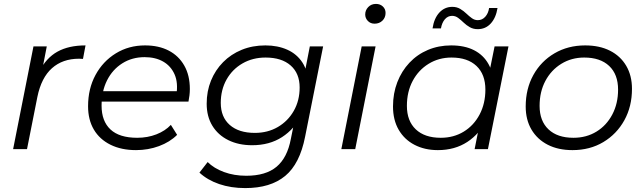

<svg xmlns="http://www.w3.org/2000/svg" viewBox="-20 -762 3291 981"><path d="M47 0 151 -525H219L189 -370L181 -397Q216 -466 273.5 -498Q331 -530 417 -530L404 -461Q399 -461 394.5 -461.5Q390 -462 384 -462Q300 -462 245.5 -413.5Q191 -365 171 -267L118 0Z M675 5Q600 5 544.5 -22.5Q489 -50 459.5 -100Q430 -150 430 -219Q430 -309 468 -379Q506 -449 572 -489.5Q638 -530 721 -530Q791 -530 842 -503.5Q893 -477 921.5 -427Q950 -377 950 -307Q950 -291 948 -274.5Q946 -258 943 -243H482L491 -296H910L881 -276Q891 -339 872 -382Q853 -425 813.5 -447.5Q774 -470 719 -470Q655 -470 605 -438.5Q555 -407 527 -351.5Q499 -296 499 -222Q499 -143 544.5 -100.5Q590 -58 681 -58Q734 -58 779 -75.5Q824 -93 853 -124L885 -73Q848 -36 792.5 -15.5Q737 5 675 5Z M1233 199Q1160 199 1100 178.5Q1040 158 999 120L1041 66Q1073 98 1124.5 117Q1176 136 1238 136Q1338 136 1393 90Q1448 44 1466 -52L1494 -190L1521 -276L1532 -366L1563 -525H1631L1539 -64Q1512 75 1437 137Q1362 199 1233 199ZM1268 -20Q1199 -20 1146.5 -46Q1094 -72 1065 -119.5Q1036 -167 1036 -232Q1036 -296 1058 -350Q1080 -404 1120 -444.5Q1160 -485 1215 -507.5Q1270 -530 1336 -530Q1399 -530 1448 -508Q1497 -486 1525.5 -442Q1554 -398 1554 -330Q1555 -244 1520 -173.5Q1485 -103 1421 -61.5Q1357 -20 1268 -20ZM1282 -83Q1348 -83 1399.5 -113Q1451 -143 1481 -195.5Q1511 -248 1511 -315Q1511 -387 1465 -427.5Q1419 -468 1337 -468Q1271 -468 1219 -438Q1167 -408 1137.5 -355.5Q1108 -303 1108 -236Q1108 -164 1154 -123.5Q1200 -83 1282 -83Z M1724 0 1828 -525H1899L1795 0ZM1894 -641Q1873 -641 1859.5 -655Q1846 -669 1846 -688Q1846 -710 1861.5 -726Q1877 -742 1901 -742Q1922 -742 1936 -729Q1950 -716 1950 -696Q1950 -672 1934 -656.5Q1918 -641 1894 -641Z M2217 5Q2150 5 2098 -22Q2046 -49 2017 -99Q1988 -149 1988 -218Q1988 -285 2010 -342Q2032 -399 2072 -441.5Q2112 -484 2166.5 -507Q2221 -530 2285 -530Q2354 -530 2402 -505.5Q2450 -481 2476 -434.5Q2502 -388 2502 -322Q2502 -227 2467 -153Q2432 -79 2368 -37Q2304 5 2217 5ZM2232 -58Q2298 -58 2349.5 -89.5Q2401 -121 2430.5 -177Q2460 -233 2460 -304Q2460 -382 2414.5 -425Q2369 -468 2287 -468Q2222 -468 2170 -436Q2118 -404 2088.5 -348.5Q2059 -293 2059 -221Q2059 -144 2104.5 -101Q2150 -58 2232 -58ZM2405 0 2435 -151 2465 -257 2475 -367 2507 -525H2578L2473 0ZM2421 -613Q2398 -613 2380.5 -623Q2363 -633 2349 -646.5Q2335 -660 2321 -670.5Q2307 -681 2290 -681Q2268 -681 2253 -663.5Q2238 -646 2233 -617H2190Q2198 -669 2225 -698Q2252 -727 2291 -727Q2314 -727 2331.5 -716.5Q2349 -706 2363 -692.5Q2377 -679 2391 -669Q2405 -659 2421 -659Q2444 -659 2459.5 -676.5Q2475 -694 2479 -721H2522Q2514 -671 2487.5 -642Q2461 -613 2421 -613Z M2905 5Q2832 5 2778.5 -22.5Q2725 -50 2695.5 -100Q2666 -150 2666 -218Q2666 -308 2705 -378.5Q2744 -449 2813 -489.5Q2882 -530 2970 -530Q3043 -530 3096.5 -503Q3150 -476 3179.5 -426Q3209 -376 3209 -308Q3209 -218 3170 -147.5Q3131 -77 3062.5 -36Q2994 5 2905 5ZM2910 -58Q2976 -58 3027.5 -89.5Q3079 -121 3108.5 -177Q3138 -233 3138 -304Q3138 -382 3092.5 -425Q3047 -468 2965 -468Q2900 -468 2848 -436Q2796 -404 2766.5 -348.5Q2737 -293 2737 -221Q2737 -144 2782.5 -101Q2828 -58 2910 -58Z"/></svg>

Font: MOST Montserrat
Style: Italic
Weight: 400
Italic angle: -11.3°
Designer: Julieta Ulanovsky
Foundry: Julieta Ulanovsky
Version: Version 8.000;March 11, 2024;FontCreator 15.0.0.2926 64-bit